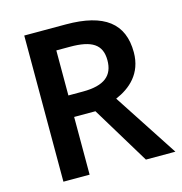

<svg xmlns="http://www.w3.org/2000/svg" viewBox="-106 -810 858 906"><g transform="rotate(-15 323.0 -357.0)"><path d="M296 -714H93V0H221V-282H325L496 0H640L435 -314C506 -344 572 -400 572 -504C572 -645 484 -714 296 -714ZM288 -607C393 -607 442 -578 442 -500C442 -426 398 -387 292 -387H221V-607Z"/></g></svg>

Font: Noto Sans Telugu SemiBold
Style: Regular
Weight: 600
Designer: Jelle Bosma - Monotype Design Team
Foundry: Monotype Imaging Inc.
Version: Version 2.005